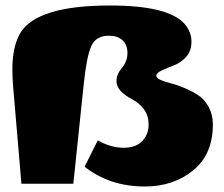

<svg xmlns="http://www.w3.org/2000/svg" viewBox="-20 -669 815 699"><path d="M336 -158Q384 -131 429.5 -131Q475 -131 498 -155.5Q521 -180 521 -215Q521 -250 502.5 -273Q484 -296 462 -307Q404 -337 404 -374Q404 -398 424 -422Q444 -446 444 -476Q444 -506 426 -522.5Q408 -539 377 -539Q328 -539 311.5 -499.5Q295 -460 285 -364L247 0H58L28 -351Q25 -386 25 -416Q25 -500 54 -549Q115 -649 380 -649Q593 -649 652 -582Q677 -553 677 -517.5Q677 -482 657 -461Q637 -440 613 -431Q589 -422 569 -412.5Q549 -403 549 -394Q549 -385 564.5 -378Q580 -371 602.5 -365.5Q625 -360 652 -348.5Q679 -337 701.5 -322.5Q724 -308 739.5 -280Q755 -252 755 -216Q755 -107 683 -48.5Q611 10 507 10Q380 10 288 -62Z"/></svg>

Font: Wendy One
Style: Regular
Weight: 400
Designer: Alejandro Inler
Foundry: Alejandro Inler
Version: 1.001